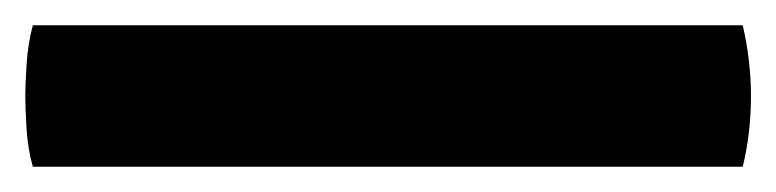

<svg xmlns="http://www.w3.org/2000/svg" viewBox="-27 42 614 152"><path d="M-1 174Q-5 160 -6 143.5Q-7 127 -7 118Q-7 110 -6 93.5Q-5 77 -1 62H561Q567.5 90 567.5 118Q567.5 147.5 561 174Z"/></svg>

Font: Signika Negative SC
Style: Bold
Weight: 700
Designer: Anna Giedryś
Foundry: Anna Giedryś
Version: Version 2.000; ttfautohint (v1.8.3) -l 8 -r 50 -G 200 -x 9 -